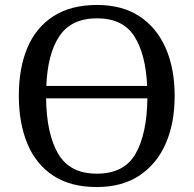

<svg xmlns="http://www.w3.org/2000/svg" viewBox="-20 -745 782 775"><path d="M371 10Q265 10 195 -36Q125 -82 90.5 -165Q56 -248 56 -359Q56 -470 90.5 -552Q125 -634 195.5 -679.5Q266 -725 372 -725Q473 -725 542.5 -679.5Q612 -634 648.5 -551.5Q685 -469 685 -358Q685 -247 648.5 -164.5Q612 -82 542 -36Q472 10 371 10ZM574 -398Q568 -528 521.5 -599.5Q475 -671 372 -671Q268 -671 220 -599.5Q172 -528 167 -398ZM371 -44Q481 -44 527 -124Q573 -204 575 -348H166Q168 -204 215 -124Q262 -44 371 -44Z"/></svg>

Font: NotoSerif-Regular
Style: Regular
Weight: 400
Designer: Monotype Design Team
Foundry: Monotype Imaging Inc.
Version: Version 2.007; ttfautohint (v1.8) -l 8 -r 50 -G 200 -x 14 -D